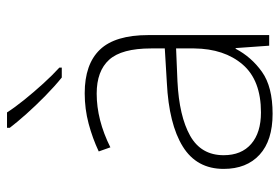

<svg xmlns="http://www.w3.org/2000/svg" viewBox="-148 -752 816 561"><g transform="rotate(-90 260.5 -471.0)"><path d="M269 -632Q354 -632 396.5 -587.5Q439 -543 439 -446V-93H408L401 -191H399Q375 -145 331.5 -114Q288 -83 209 -83Q131 -83 89.5 -121Q48 -159 48 -226Q48 -305 113.5 -345.5Q179 -386 300 -392L400 -398V-438Q400 -524 367 -560.5Q334 -597 268 -597Q191 -597 111 -557L99 -591Q137 -609 180 -620.5Q223 -632 269 -632ZM304 -361Q202 -356 145 -324Q88 -292 88 -226Q88 -174 121 -145.5Q154 -117 213 -117Q307 -117 353 -170.5Q399 -224 400 -312V-365ZM213 -859Q227 -837 249.5 -809Q272 -781 297 -753.5Q322 -726 344 -706V-699H315Q289 -720 261 -747.5Q233 -775 208.5 -802.5Q184 -830 168 -851V-859Z"/></g></svg>

Font: Noto Sans Kannada UI ExtraLight
Style: Regular
Weight: 200
Designer: Jelle Bosma - Monotype Design Team
Foundry: Monotype Imaging Inc.
Version: Version 2.005; ttfautohint (v1.8.4.7-5d5b)